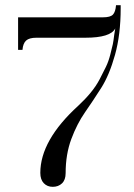

<svg xmlns="http://www.w3.org/2000/svg" viewBox="-20 -526 519 743"><path d="M50 -459H379Q407 -459 417 -469.5Q427 -480 429 -506H447V-494Q447 -392 425 -313.5Q403 -235 371.5 -185.5Q340 -136 309 -91.5Q278 -47 256 12Q234 71 234 144Q234 170 220 183.5Q206 197 184 197Q163 197 149.5 183Q136 169 136 143Q136 17 283 -117Q309 -141 330.5 -167Q352 -193 366 -220Q380 -247 390 -267.5Q400 -288 407 -315.5Q414 -343 416.5 -354.5Q419 -366 422 -391L426 -416Q408 -380 310 -380H121Q93 -380 81 -369Q69 -358 67 -333H50Z"/></svg>

Font: Elsie Swash Caps
Style: Regular
Weight: 400
Designer: Alejandro Inler
Foundry: Alejandro Inler
Version: 1.001